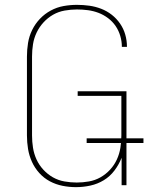

<svg xmlns="http://www.w3.org/2000/svg" viewBox="-20 -763 640 791"><path d="M293 8Q265 8 237.5 2.5Q210 -3 185.5 -16Q161 -29 142 -50Q123 -71 111.5 -96.5Q100 -122 95.5 -149.5Q91 -177 91 -205V-530Q91 -558 95.5 -586Q100 -614 112.5 -639.5Q125 -665 144.5 -685.5Q164 -706 189 -719.5Q214 -733 241.5 -738Q269 -743 297 -743Q323 -743 348 -739.5Q373 -736 396.5 -727Q420 -718 440 -702.5Q460 -687 474.5 -666Q489 -645 496 -620.5Q503 -596 503 -571V-570H482V-571Q482 -593 475.5 -615Q469 -637 456.5 -655.5Q444 -674 425.5 -688Q407 -702 386 -710Q365 -718 342.5 -721Q320 -724 297 -724Q272 -724 246.5 -719.5Q221 -715 199 -702.5Q177 -690 159.5 -671Q142 -652 131 -629Q120 -606 116 -581Q112 -556 112 -530V-205Q112 -179 116 -154Q120 -129 130.5 -106Q141 -83 158.5 -64Q176 -45 198 -32.5Q220 -20 245.5 -15.5Q271 -11 296 -11Q321 -11 346.5 -15.5Q372 -20 394 -32.5Q416 -45 433.5 -64Q451 -83 461.5 -106Q472 -129 476 -154Q480 -179 480 -205V-368H300V-387H501V0H481V-113Q470 -85 451.5 -60.5Q433 -36 407.5 -20.5Q382 -5 352.5 1.5Q323 8 293 8ZM571 -174H337V-193H571Z"/></svg>

Font: Iosevka Thin Extended
Style: Regular
Weight: 100
Width: 7
Monospace: yes
Designer: Belleve Invis
Foundry: Belleve Invis
Version: Version 32.5.0; ttfautohint (v1.8.4)